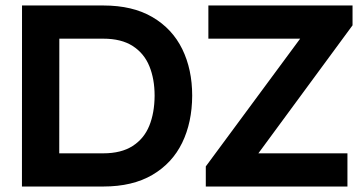

<svg xmlns="http://www.w3.org/2000/svg" viewBox="-20 -680 1324 700"><path d="M356.7 -660Q463.7 -660 536 -617.5Q608.3 -575 644.5 -501Q680.7 -427 680.7 -331Q680.3 -234 644.2 -159.5Q608 -85 535.7 -42.5Q463.3 0 356.7 0H60L60.3 -660ZM196 -121H356.7Q422 -121 463.5 -147.7Q505 -174.3 524.2 -221.3Q543.3 -268.3 543.7 -331Q543.7 -392 524.5 -438.8Q505.3 -485.7 463.8 -512.3Q422.3 -539 356.7 -539H196.3ZM730.3 -73.3 1074.3 -539H739.7V-660H1265.3V-587.7L922 -121H1246.7V0H730.3Z"/></svg>

Font: Nata Sans
Style: Regular
Weight: 400
Designer: Daniel Uzquiano Cruz
Version: Version 1.001